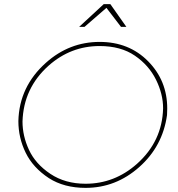

<svg xmlns="http://www.w3.org/2000/svg" viewBox="-20 -907 863 930"><path d="M592 -777H566L495.5 -869L389.5 -777H363.5L482.5 -887H514.5ZM394.5 3Q290.5 3 217 -44Q140 -94.5 104.5 -167Q69 -239.5 69 -320.5Q73 -487.5 202.5 -603Q315.5 -704 462.5 -704Q605 -704 697.5 -610.2Q790 -516.5 790 -381.5L789 -349.5Q768 -198.5 654.5 -97.8Q541 3 394.5 3ZM394.5 -17Q534.5 -17 643 -113Q766 -222.5 770 -382.5Q770 -451.5 735.5 -521.2Q701 -591 633 -637.5Q565 -684 462.5 -684Q322.5 -684 215.5 -589Q94 -480.5 89 -318.5Q89 -248.5 120.5 -180.8Q152 -113 223.8 -65Q295.5 -17 394.5 -17Z"/></svg>

Font: Argentum Sans Thin
Style: Italic
Weight: 100
Italic angle: -11°
Designer: Julieta Ulanovsky (font), Cristiano Sobral (main changes and remaster)
Foundry: Julieta Ulanovsky (font), Cristiano Sobral (main changes and remaster)
Version: Version 2.007;June 15, 2022;FontCreator 14.0.0.2814 64-bit; 